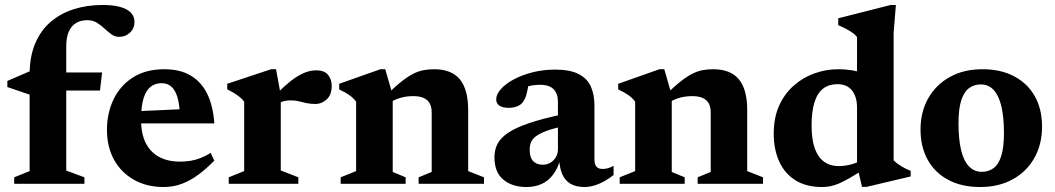

<svg xmlns="http://www.w3.org/2000/svg" viewBox="-20 -738 4236 771"><path d="M129.5 -374.5 99 -358 9.5 -388.5V-413L107 -455L173 -447H390L381.5 -374.5ZM246 -53 319 -26V0H37V-26L99 -51V-438.5Q99 -510.5 121.2 -563.2Q143.5 -616 183.5 -650.2Q223.5 -684.5 276.8 -701.2Q330 -718 391.5 -718Q427 -718 451.5 -712.8Q476 -707.5 491 -698.5Q506 -689.5 513 -677.2Q520 -665 520 -650Q520 -624 502 -607Q484 -590 458.5 -590Q441.5 -590 427.5 -600.2Q413.5 -610.5 399.5 -623.5Q385.5 -636.5 369 -646.8Q352.5 -657 330.5 -657Q305.5 -657 286.5 -646.2Q267.5 -635.5 256.8 -612.2Q246 -589 246 -551.5Z M640 -460Q702.5 -460 745.5 -434.8Q788.5 -409.5 812.2 -361Q836 -312.5 840.5 -242.5H511V-290.5L763.5 -302L702.5 -274.5Q701 -319 692.5 -347.5Q684 -376 668.2 -390Q652.5 -404 629 -404Q604.5 -404 586 -390.5Q567.5 -377 557 -345Q546.5 -313 546.5 -256.5Q546.5 -201 565.2 -163.8Q584 -126.5 619 -107.8Q654 -89 703 -89Q726 -89 746.5 -92.5Q767 -96 786.5 -103.8Q806 -111.5 826 -124L840.5 -93Q809.5 -61 777.2 -37Q745 -13 710.5 0Q676 13 638 13Q568.5 13 517 -16.5Q465.5 -46 437.5 -97.5Q409.5 -149 409.5 -216Q409.5 -284 436.2 -339.5Q463 -395 514.5 -427.5Q566 -460 640 -460Z M1250 -455.5Q1283 -455.5 1297.5 -437.2Q1312 -419 1312 -393Q1312 -357 1291.8 -338.8Q1271.5 -320.5 1247.5 -320.5Q1225 -320.5 1209.2 -324.2Q1193.5 -328 1179.2 -331.5Q1165 -335 1146 -335Q1134 -335 1123 -332.5Q1112 -330 1101.5 -324.8Q1091 -319.5 1080.5 -311L1068 -337.5Q1098 -369.5 1123 -392Q1148 -414.5 1169.8 -428.5Q1191.5 -442.5 1211.2 -449Q1231 -455.5 1250 -455.5ZM1107.5 -356V-53.5L1178 -26V0H898.5V-26L960.5 -51V-330Q953 -340 942.8 -348.2Q932.5 -356.5 920 -364.2Q907.5 -372 892.5 -379V-401.5L1068.5 -460H1088.5Z M1557 -356V-47.5L1609 -26V0H1348V-26L1410 -51V-330Q1399 -344.5 1383.2 -355.8Q1367.5 -367 1342 -379V-401.5L1507.5 -460H1527ZM1661 -26 1713.5 -47.5V-286Q1713.5 -308.5 1705.5 -323Q1697.5 -337.5 1681 -344.8Q1664.5 -352 1639 -352Q1610 -352 1584.5 -344Q1559 -336 1542.5 -323.5L1524 -348Q1559.5 -384 1586.5 -406Q1613.5 -428 1635.5 -439.8Q1657.5 -451.5 1678.8 -455.8Q1700 -460 1723 -460Q1793 -460 1826.5 -419.5Q1860 -379 1860 -296V-51L1923.5 -26V0H1661Z M2244.5 -280 2245.5 -231.5Q2201.5 -222.5 2174.2 -212.2Q2147 -202 2132.2 -190.8Q2117.5 -179.5 2112.2 -166.5Q2107 -153.5 2107 -137.5Q2107 -105.5 2121 -91Q2135 -76.5 2159.5 -76.5Q2177 -76.5 2190.8 -85Q2204.5 -93.5 2212.5 -107.5Q2220.5 -121.5 2220.5 -138.5V-328.5Q2220.5 -361 2203.5 -379.2Q2186.5 -397.5 2148.5 -397.5Q2132 -397.5 2115.8 -394.8Q2099.5 -392 2086 -386.5L2105.5 -422Q2102 -394.5 2098.2 -376.5Q2094.5 -358.5 2090.2 -347.2Q2086 -336 2080 -328.5Q2072 -317 2056.8 -311Q2041.5 -305 2022.5 -305Q1998 -305 1985.2 -314Q1972.5 -323 1972.5 -338.5Q1972.5 -359.5 1991.8 -380.8Q2011 -402 2044.2 -419.8Q2077.5 -437.5 2120 -448Q2162.5 -458.5 2208.5 -458.5Q2269.5 -458.5 2304 -440.5Q2338.5 -422.5 2352.8 -390.2Q2367 -358 2367 -314.5V-97.5Q2367 -84.5 2370.8 -76Q2374.5 -67.5 2381.8 -63.5Q2389 -59.5 2400.5 -59.5Q2409.5 -59.5 2420.8 -62.5Q2432 -65.5 2444 -72V-35.5Q2417 -13.5 2386.2 -0.2Q2355.5 13 2327.5 13Q2292.5 13 2270.2 -0.5Q2248 -14 2237.5 -39.2Q2227 -64.5 2225.5 -98.5L2230.5 -101Q2220.5 -62.5 2201.2 -37Q2182 -11.5 2155 0.8Q2128 13 2094.5 13Q2036.5 13 2001 -16.8Q1965.5 -46.5 1965.5 -106.5Q1965.5 -135.5 1977.2 -159.2Q1989 -183 2019 -203.8Q2049 -224.5 2103.8 -243.2Q2158.5 -262 2244.5 -280Z M2677.5 -356V-47.5L2729.5 -26V0H2468.5V-26L2530.5 -51V-330Q2519.5 -344.5 2503.8 -355.8Q2488 -367 2462.5 -379V-401.5L2628 -460H2647.5ZM2781.5 -26 2834 -47.5V-286Q2834 -308.5 2826 -323Q2818 -337.5 2801.5 -344.8Q2785 -352 2759.5 -352Q2730.5 -352 2705 -344Q2679.5 -336 2663 -323.5L2644.5 -348Q2680 -384 2707 -406Q2734 -428 2756 -439.8Q2778 -451.5 2799.2 -455.8Q2820.5 -460 2843.5 -460Q2913.5 -460 2947 -419.5Q2980.5 -379 2980.5 -296V-51L3044 -26V0H2781.5Z M3421.5 -307Q3421.5 -348.5 3401.8 -374.2Q3382 -400 3342 -400Q3309.5 -400 3286.2 -382.8Q3263 -365.5 3251 -328.5Q3239 -291.5 3239 -233Q3239 -177.5 3252 -141.8Q3265 -106 3289.5 -88.5Q3314 -71 3348 -71Q3372 -71 3398 -77.8Q3424 -84.5 3447.5 -100V-57.5Q3414.5 -36 3390 -22Q3365.5 -8 3346.8 -0.2Q3328 7.5 3312.2 10.2Q3296.5 13 3281 13Q3217.5 13 3174.2 -14Q3131 -41 3109 -89.5Q3087 -138 3087 -201.5Q3087 -264.5 3108.2 -312.5Q3129.5 -360.5 3166.5 -393.5Q3203.5 -426.5 3250 -443.2Q3296.5 -460 3347 -460Q3375.5 -460 3401 -455.8Q3426.5 -451.5 3453.2 -442.8Q3480 -434 3511.5 -419L3421.5 -409.5V-589.5Q3414.5 -598.5 3403.2 -606.5Q3392 -614.5 3377.8 -622Q3363.5 -629.5 3346 -637V-664.5L3556.5 -718H3577.5L3568.5 -606.5V-94Q3574 -88.5 3581.8 -82.5Q3589.5 -76.5 3598.8 -70.8Q3608 -65 3617.8 -60.2Q3627.5 -55.5 3637 -52V-29.5L3459.5 12.5H3441.5L3421.5 -73Z M3922.5 -48Q3950 -48 3970 -63Q3990 -78 4000.8 -112Q4011.5 -146 4011.5 -203.5Q4011.5 -268.5 4001 -311.8Q3990.5 -355 3970 -377Q3949.5 -399 3918.5 -399Q3891.5 -399 3871.2 -384Q3851 -369 3840 -335Q3829 -301 3829 -243.5Q3829 -178.5 3839.5 -135Q3850 -91.5 3871 -69.8Q3892 -48 3922.5 -48ZM3916 13Q3841.5 13 3787.8 -15.8Q3734 -44.5 3705.2 -96.5Q3676.5 -148.5 3676.5 -217.5Q3676.5 -289.5 3707.8 -344Q3739 -398.5 3794.8 -429.2Q3850.5 -460 3925 -460Q3999.5 -460 4053.2 -431.2Q4107 -402.5 4135.8 -350.8Q4164.5 -299 4164.5 -229.5Q4164.5 -158 4133.2 -103Q4102 -48 4046 -17.5Q3990 13 3916 13Z"/></svg>

Font: Newsreader 16pt 16pt
Style: Bold
Weight: 700
Version: Version 1.003